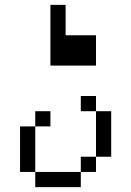

<svg xmlns="http://www.w3.org/2000/svg" viewBox="-20 -770 540 790"><path d="M187.5 -250V-312.5H125V-250H62.5V-62.5H125V0H312.5V-62.5H125V-250ZM312.5 -62.5H375V-125H312.5ZM375 -125H437.5V-312.5H375ZM375 -312.5V-375H312.5V-312.5ZM187.5 -750Q187.5 -750 187.5 -500H375Q375 -500 375 -625H250Q250 -625 250 -750Z"/></svg>

Font: Unifont
Style: Regular
Weight: 500
Version: Version 15.1.04